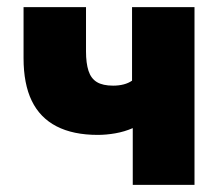

<svg xmlns="http://www.w3.org/2000/svg" viewBox="-20 -518 626 538"><path d="M352 0V-159Q329 -149 303.5 -144.5Q278 -140 254 -140Q185 -140 138.5 -164Q92 -188 69 -235.5Q46 -283 46 -355V-498H221V-374Q221 -341 228 -319.5Q235 -298 251.5 -288Q268 -278 297 -278Q313 -278 326.5 -281.5Q340 -285 350 -292V-498H525V0Z"/></svg>

Font: Nunito Sans 10pt SemiCondensed Black
Style: Regular
Weight: 900
Width: 4
Designer: Vernon Adams
Foundry: Vernon Adams
Version: Version 3.101;gftools[0.9.27]